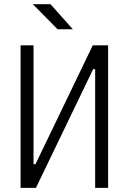

<svg xmlns="http://www.w3.org/2000/svg" viewBox="-20 -914 626 934"><path d="M80.1 0V-693.4H143.1V-115.7H152.8L431.2 -693.4H505.9V0H442.9V-577.6H433.1L154.8 0ZM260.3 -771.5 139.6 -893.6H225.6L334.5 -771.5Z"/></svg>

Font: Cascadia Code NF Light
Style: Regular
Weight: 300
Monospace: yes
Designer: Aaron Bell
Foundry: Saja Typeworks
Version: Version 2404.023; ttfautohint (v1.8.4)